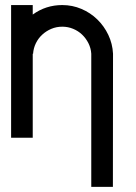

<svg xmlns="http://www.w3.org/2000/svg" viewBox="-20 -542 537 759"><path d="M23.9 2.4V-522H109.4V-484.4Q161.1 -522 226.1 -522Q266.1 -522 301.8 -506.8Q337.4 -491.7 364.5 -465.3Q391.6 -439 408.2 -404.1Q424.8 -369.1 426.8 -329.6L426.3 196.8H340.8V-329.6Q339.4 -351.6 329.6 -371.1Q319.8 -390.6 304.4 -405.3Q289.1 -419.9 268.8 -428.2Q248.5 -436.5 226.1 -436.5Q203.1 -436.5 182.9 -428Q162.6 -419.4 147 -405Q131.3 -390.6 121.8 -371.1Q112.3 -351.6 110.8 -329.6H109.4V2.4Z"/></svg>

Font: Proletarsk
Style: Regular
Weight: 400
Designer: Peter Wiegel, original typeface by Carl Albert Fahrenwaldt 1901
Foundry: Peter Wiegel
Version: Version 1.000 2010 initial release